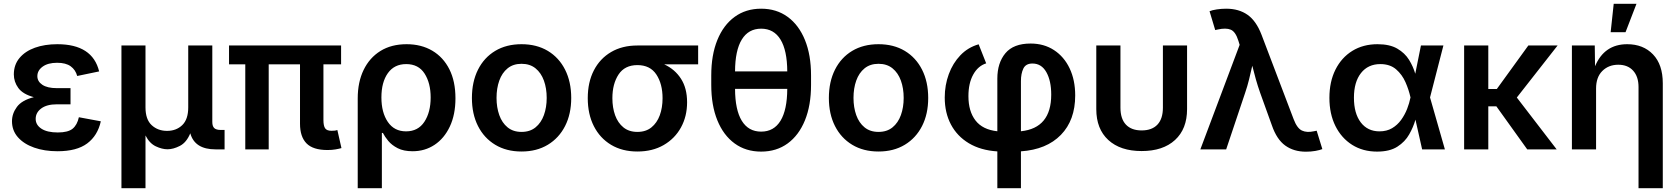

<svg xmlns="http://www.w3.org/2000/svg" viewBox="-20 -785 8826 1009"><path d="M282.2 9.8Q213.4 9.8 159.4 -9.3Q105.5 -28.3 74.2 -63.7Q43 -99.1 43 -147.9Q43 -188 68.8 -223.1Q94.7 -258.3 157.7 -274.4Q100.1 -290 76.4 -322.5Q52.7 -355 52.7 -394Q52.7 -444.3 82.3 -480Q111.8 -515.6 163.3 -534.2Q214.8 -552.7 281.2 -552.7Q466.3 -552.7 501 -409.7L385.7 -385.7Q377 -418 351.6 -436.5Q326.2 -455.1 280.3 -455.1Q231.9 -455.1 204.1 -434.8Q176.3 -414.6 176.3 -384.8Q176.3 -356.9 202.6 -339.4Q229 -321.8 278.3 -321.8H350.6V-236.8H278.3Q226.1 -236.8 196.8 -215.1Q167.5 -193.4 167.5 -160.2Q167.5 -128.4 197.8 -108.6Q228 -88.9 283.7 -88.9Q337.4 -88.9 361.6 -108.6Q385.7 -128.4 394.5 -168.9L509.8 -147.5Q493.2 -72.3 438.2 -31.2Q383.3 9.8 282.2 9.8Z M618.2 204.1V-545.9H744.6V-220.7Q744.6 -157.2 777.1 -127.2Q809.6 -97.2 857.9 -97.2Q906.2 -97.2 937.7 -127.4Q969.2 -157.7 969.2 -220.7V-545.9H1095.7V-144Q1095.7 -121.6 1106 -111.8Q1116.2 -102.1 1140.6 -102.1H1160.2V0H1112.8Q1003.4 0 980 -84.5Q960 -36.1 925.3 -18.3Q890.6 -0.5 860.4 -0.5Q831.5 -0.5 798.6 -16.1Q765.6 -31.7 744.6 -73.2V204.1Z M1701.2 3.4Q1625 3.4 1590.8 -31.5Q1556.6 -66.4 1556.6 -134.8V-446.8H1392.1V0H1269V-446.8H1183.6V-545.9H1772.5V-446.8H1679.7V-154.3Q1679.7 -123.5 1688.7 -110.6Q1697.8 -97.7 1721.7 -97.7Q1733.9 -97.7 1740.7 -98.6Q1747.6 -99.6 1752.9 -101.6L1774.4 -6.8Q1763.2 -3.4 1744.1 0Q1725.1 3.4 1701.2 3.4Z M1859.9 204.1V-267.6Q1859.9 -353.5 1890.9 -417.5Q1921.9 -481.4 1979.2 -517.1Q2036.6 -552.7 2116.7 -552.7Q2193.8 -552.7 2251.7 -518.6Q2309.6 -484.4 2341.6 -420.9Q2373.5 -357.4 2373.5 -268.6Q2373.5 -182.6 2344 -120.1Q2314.5 -57.6 2263.7 -23.9Q2212.9 9.8 2148.4 9.8Q2101.1 9.8 2070.1 -6.1Q2039.1 -22 2020.5 -44.4Q2002 -66.9 1992.2 -86.4H1986.8V204.1ZM2113.8 -94.7Q2177.2 -94.7 2210.2 -145Q2243.2 -195.3 2243.2 -272.9Q2243.2 -348.6 2211.2 -398.4Q2179.2 -448.2 2114.7 -448.2Q2052.2 -448.2 2018.3 -400.6Q1984.4 -353 1984.4 -272.9Q1984.4 -193.8 2018.1 -144.3Q2051.8 -94.7 2113.8 -94.7Z M2720.7 11.2Q2641.1 11.2 2582.5 -24.2Q2523.9 -59.6 2491.9 -122.8Q2460 -186 2460 -270Q2460 -355 2491.9 -418.7Q2523.9 -482.4 2582.5 -517.6Q2641.1 -552.7 2720.7 -552.7Q2800.3 -552.7 2858.9 -517.6Q2917.5 -482.4 2949.7 -418.7Q2981.9 -355 2981.9 -270Q2981.9 -186 2949.7 -122.8Q2917.5 -59.6 2858.9 -24.2Q2800.3 11.2 2720.7 11.2ZM2720.7 -91.8Q2765.1 -91.8 2794.4 -115.7Q2823.7 -139.6 2838.4 -180.2Q2853 -220.7 2853 -270.5Q2853 -320.8 2838.4 -361.3Q2823.7 -401.9 2794.4 -425.8Q2765.1 -449.7 2720.7 -449.7Q2676.8 -449.7 2647.5 -425.8Q2618.2 -401.9 2603.8 -361.3Q2589.4 -320.8 2589.4 -270.5Q2589.4 -220.7 2603.8 -180.2Q2618.2 -139.6 2647.5 -115.7Q2676.8 -91.8 2720.7 -91.8Z M3329.6 11.2Q3250 11.2 3191.4 -23.9Q3132.8 -59.1 3100.8 -122.1Q3068.8 -185.1 3068.8 -269Q3068.8 -353 3100.8 -415Q3132.8 -477.1 3191.4 -511.5Q3250 -545.9 3329.6 -545.9H3648.9V-446.8H3470.7Q3526.9 -420.9 3558.8 -371.1Q3590.8 -321.3 3590.8 -247.6Q3590.8 -173.8 3558.8 -115.5Q3526.9 -57.1 3468 -22.9Q3409.2 11.2 3329.6 11.2ZM3329.6 -442.9Q3263.2 -442.9 3230.7 -393.6Q3198.2 -344.2 3198.2 -269Q3198.2 -219.2 3212.6 -179.2Q3227.1 -139.2 3256.3 -115.5Q3285.6 -91.8 3329.6 -91.8Q3374 -91.8 3403.3 -115.5Q3432.6 -139.2 3447.3 -179.2Q3461.9 -219.2 3461.9 -269Q3461.9 -344.2 3429.2 -393.6Q3396.5 -442.9 3329.6 -442.9Z M3980 11.7Q3899.4 11.7 3840.6 -31.2Q3781.7 -74.2 3749.8 -152.8Q3717.8 -231.4 3717.8 -338.9V-388.7Q3717.8 -496.1 3749.8 -574.7Q3781.7 -653.3 3840.6 -696.3Q3899.4 -739.3 3980 -739.3Q4060.5 -739.3 4119.4 -696.3Q4178.2 -653.3 4210.2 -574.7Q4242.2 -496.1 4242.2 -388.7V-338.9Q4242.2 -231.4 4210.2 -152.8Q4178.2 -74.2 4119.4 -31.2Q4060.5 11.7 3980 11.7ZM3842.8 -409.7H4117.2Q4116.7 -520 4081.8 -577.1Q4046.9 -634.3 3980 -634.3Q3913.1 -634.3 3878.2 -577.1Q3843.3 -520 3842.8 -409.7ZM3980 -93.3Q4046.9 -93.3 4081.8 -150.4Q4116.7 -207.5 4117.2 -317.9H3842.8Q3843.3 -207.5 3878.2 -150.4Q3913.1 -93.3 3980 -93.3Z M4596.7 11.2Q4517.1 11.2 4458.5 -24.2Q4399.9 -59.6 4367.9 -122.8Q4335.9 -186 4335.9 -270Q4335.9 -355 4367.9 -418.7Q4399.9 -482.4 4458.5 -517.6Q4517.1 -552.7 4596.7 -552.7Q4676.3 -552.7 4734.9 -517.6Q4793.5 -482.4 4825.7 -418.7Q4857.9 -355 4857.9 -270Q4857.9 -186 4825.7 -122.8Q4793.5 -59.6 4734.9 -24.2Q4676.3 11.2 4596.7 11.2ZM4596.7 -91.8Q4641.1 -91.8 4670.4 -115.7Q4699.7 -139.6 4714.4 -180.2Q4729 -220.7 4729 -270.5Q4729 -320.8 4714.4 -361.3Q4699.7 -401.9 4670.4 -425.8Q4641.1 -449.7 4596.7 -449.7Q4552.7 -449.7 4523.4 -425.8Q4494.1 -401.9 4479.7 -361.3Q4465.3 -320.8 4465.3 -270.5Q4465.3 -220.7 4479.7 -180.2Q4494.1 -139.6 4523.4 -115.7Q4552.7 -91.8 4596.7 -91.8Z M5221.2 204.1V10.7Q5133.3 4.9 5071.5 -32.2Q5009.8 -69.3 4977.3 -130.9Q4944.8 -192.4 4944.8 -272.5Q4944.8 -337.4 4966.1 -395.3Q4987.3 -453.1 5027.1 -494.6Q5066.9 -536.1 5123 -552.2L5162.6 -452.1Q5119.6 -438.5 5094.5 -393.1Q5069.3 -347.7 5069.3 -279.8Q5069.3 -199.7 5106.7 -151.6Q5144 -103.5 5221.2 -95.2V-371.6Q5221.2 -454.6 5263.7 -505.4Q5306.2 -556.2 5396 -556.2Q5466.3 -556.2 5519 -521.7Q5571.8 -487.3 5601.1 -425.8Q5630.4 -364.3 5630.4 -283.2Q5630.4 -153.3 5555.2 -76.2Q5480 1 5345.2 10.3V204.1ZM5345.2 -95.2Q5504.4 -111.8 5504.4 -287.6Q5504.4 -360.4 5478.8 -405.8Q5453.1 -451.2 5405.8 -451.2Q5370.6 -451.2 5357.9 -424.6Q5345.2 -397.9 5345.2 -358.9Z M5979.5 8.8Q5867.7 8.8 5804.4 -49.3Q5741.2 -107.4 5741.2 -211.4V-545.9H5868.2V-219.2Q5868.2 -160.6 5897 -130.1Q5925.8 -99.6 5979.5 -99.6Q6033.7 -99.6 6062.5 -130.1Q6091.3 -160.6 6091.3 -219.2V-545.9H6218.3V-211.4Q6218.3 -107.4 6155 -49.3Q6091.8 8.8 5979.5 8.8Z M6288.1 0 6494.6 -549.3 6487.8 -571.3Q6473.1 -618.2 6448.2 -628.9Q6423.3 -639.6 6379.4 -629.9L6366.2 -627L6336.4 -726.1Q6350.1 -731.9 6374.5 -735.6Q6398.9 -739.3 6423.8 -739.3Q6490.7 -739.3 6536.4 -707Q6582 -674.8 6609.9 -601.6L6778.3 -158.7Q6796.4 -110.8 6822 -98.9Q6847.7 -86.9 6884.8 -95.2L6899.4 -98.1L6929.2 -1.5Q6916 3.9 6892.6 8.1Q6869.1 12.2 6842.8 12.2Q6779.3 12.2 6734.4 -20Q6689.5 -52.2 6664.1 -126L6602.5 -296.9Q6589.8 -333 6579.8 -368.2Q6569.8 -403.3 6561 -439.5Q6552.7 -403.3 6544.2 -367.9Q6535.6 -332.5 6523.4 -296.9L6423.8 0Z M7216.8 11.7Q7142.1 11.7 7085.7 -23.9Q7029.3 -59.6 6997.8 -123Q6966.3 -186.5 6966.3 -271Q6966.3 -355.5 6998 -418.9Q7029.8 -482.4 7086.7 -517.6Q7143.6 -552.7 7219.2 -552.7Q7283.2 -552.7 7323 -529.5Q7362.8 -506.3 7384.8 -470.7Q7406.7 -435.1 7417.5 -397.5L7447.3 -545.9H7565.4L7495.1 -272.9L7573.2 0H7453.6L7418.5 -156.2Q7407.7 -117.7 7385.7 -78.9Q7363.8 -40 7323.5 -14.2Q7283.2 11.7 7216.8 11.7ZM7392.6 -272.9 7392.1 -274.4Q7383.8 -312.5 7366.2 -352.8Q7348.6 -393.1 7316.7 -420.7Q7284.7 -448.2 7233.9 -448.2Q7169.4 -448.2 7132.3 -401.1Q7095.2 -354 7095.2 -271.5Q7095.2 -189 7131.1 -141.8Q7167 -94.7 7229.5 -94.7Q7267.6 -94.7 7295.7 -111.3Q7323.7 -127.9 7343.3 -155Q7362.8 -182.1 7374.8 -212.9Q7386.7 -243.7 7392.1 -271.5Z M7801.3 -545.9V-317.4H7846.2L8011.7 -545.9H8165.5L7951.2 -272.5L8160.6 0H8005.9L7843.8 -226.1H7801.3V0H7674.3V-545.9Z M8367.7 -319.8V0H8240.7V-545.9H8360.8L8362.3 -437Q8411.1 -552.7 8531.2 -552.7Q8615.7 -552.7 8667 -499Q8718.3 -445.3 8718.3 -347.2V204.1H8590.8V-327.6Q8590.8 -382.3 8562.5 -413.6Q8534.2 -444.8 8484.4 -444.8Q8433.6 -444.8 8400.6 -412.1Q8367.7 -379.4 8367.7 -319.8ZM8444.3 -615.7 8460.4 -765.1H8580.1L8522.5 -615.7Z"/></svg>

Font: Inter-SemiBold
Style: Regular
Weight: 600
Designer: Rasmus Andersson
Foundry: rsms
Version: Version 4.000;git-a52131595